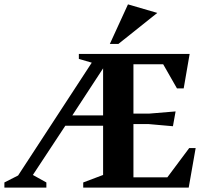

<svg xmlns="http://www.w3.org/2000/svg" viewBox="-101 -859 952 879"><path d="M-80.9 0V-23.7L-18.1 -55.6L319.1 -572.1L260 -589.3V-612H767.2L740 -454.4H709.1L646 -564.9H509.9V-339H583.1L702.9 -348.9L690.7 -281.1L578.9 -291H509.9V-47.1H665.1L765.1 -181H794.7L762.9 0H280V-23.7L371 -58V-283.3H198L49.5 -58L111.3 -23.7V0ZM230.1 -330.6H371V-546.1ZM401.9 -657.9 484.9 -839 619.1 -799.9 441.1 -657.9Z"/></svg>

Font: Ancizar Serif Light
Style: Regular
Weight: 300
Designer: Cesar Puertas, Viviana Monsalve, Julian Moncada, Julian Prieto, Jose Castro, Felipe Aragon, Mariel Hernandez, Sara Alarc
Version: Version 8.100